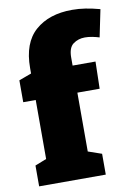

<svg xmlns="http://www.w3.org/2000/svg" viewBox="-89 -852 632 908"><g transform="rotate(-10 227.5 -397.5)"><path d="M24 0V-100L95 -128L79 -109V-424L95 -405H19V-510L100 -540L79 -513V-558Q79 -679 145 -737Q211 -795 322 -795Q354 -795 386 -790Q418 -785 455 -775L428 -644Q412 -649 394 -652.5Q376 -656 359 -656Q327 -656 303 -638.5Q279 -621 279 -574V-513L255 -535H389L386 -405H262L279 -424V-110L263 -128L344 -100V0Z"/></g></svg>

Font: Bitter Thin Black
Style: Regular
Weight: 900
Version: Version 3.020